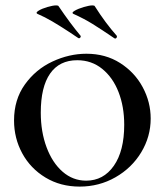

<svg xmlns="http://www.w3.org/2000/svg" viewBox="-20 -679 610 711"><path d="M32 -233Q32 -310 72 -366Q112 -422 174 -451Q236 -480 300 -480Q371 -480 425 -445.5Q479 -411 508.5 -356Q538 -301 538 -240Q538 -173 503 -115Q468 -57 407.5 -22.5Q347 12 275 12Q204 12 148.5 -21.5Q93 -55 62.5 -111Q32 -167 32 -233ZM440 -217Q440 -284 419 -338Q398 -392 358.5 -424Q319 -456 266 -456Q200 -456 165.5 -406.5Q131 -357 131 -262Q131 -191 152.5 -133.5Q174 -76 212 -43Q250 -10 299 -10Q363 -10 401.5 -65Q440 -120 440 -217ZM251 -628Q244 -632 257 -639.5Q270 -647 290.5 -653Q311 -659 322 -659Q330 -659 331 -656Q371 -593 412 -547Q413 -546 413 -543Q413 -540 410 -537.5Q407 -535 404 -537Q354 -571 322.5 -590.5Q291 -610 251 -628ZM118 -628Q111 -632 123 -639.5Q135 -647 155.5 -653Q176 -659 188 -659Q196 -659 197 -656Q241 -591 278 -547Q279 -546 279 -544Q279 -541 276 -538.5Q273 -536 270 -538Q263 -543 232.5 -563Q202 -583 174 -599.5Q146 -616 118 -628Z"/></svg>

Font: Cormorant SC SemiBold
Style: Regular
Weight: 600
Designer: Christian Thalmann (Catharsis Fonts)
Foundry: Catharsis Fonts
Version: Version 4.000